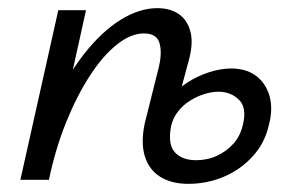

<svg xmlns="http://www.w3.org/2000/svg" viewBox="-20 -441 720 471"><path d="M442 10Q401 10 373.5 -7Q346 -24 335.5 -57Q325 -90 335 -138L370 -278Q378 -313 371 -336Q364 -359 333 -359Q301 -359 266.5 -331.5Q232 -304 200 -254.5Q168 -205 142 -140.5Q116 -76 100 0H49Q73 -99 108.5 -177Q144 -255 187 -309.5Q230 -364 276 -392.5Q322 -421 366 -421Q397 -421 418.5 -406.5Q440 -392 447.5 -362Q455 -332 441 -285L400 -133Q391 -88 408.5 -68Q426 -48 461 -48Q489 -48 512.5 -59Q536 -70 553 -89Q570 -108 576 -136Q586 -177 566 -196.5Q546 -216 516 -216Q500 -216 482 -210.5Q464 -205 447 -194.5Q430 -184 417.5 -168.5Q405 -153 400 -133H358Q369 -167 390 -193.5Q411 -220 438 -237.5Q465 -255 493.5 -264Q522 -273 547 -273Q584 -273 608 -255Q632 -237 641 -206Q650 -175 640 -136Q630 -90 599.5 -57Q569 -24 528 -7Q487 10 442 10ZM30 0 123 -416H191L99 0Z"/></svg>

Font: Ysabeau Infant Medium
Style: Italic
Weight: 500
Italic angle: -12°
Designer: Christian Thalmann (Catharsis Fonts)
Version: Version 2.001;gftools[0.9.30]; featfreeze: ss01,ss02,lnum